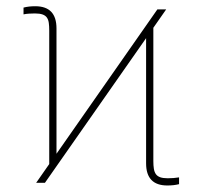

<svg xmlns="http://www.w3.org/2000/svg" viewBox="-20 -575 639 604"><path d="M90.9 -555.4Q157.7 -555.4 157.7 -485.8V-91.3L475.1 -545.5H502.8L462.4 -487.6V-68.2Q462.4 -54.3 464 -44.2Q465.6 -34.1 470.3 -27.3Q475.1 -20.6 484 -17.4Q492.9 -14.2 507.8 -14.2Q517 -14.2 525.9 -14.9Q534.8 -15.6 543.3 -17V4.3Q527.3 8.5 506.4 8.5Q439.6 8.5 439.6 -61.1V-454.9L121.4 0H93.8L134.9 -58.9V-478.7Q134.9 -492.9 133.5 -503Q132.1 -513.1 127.5 -519.7Q122.9 -526.3 113.8 -529.5Q104.8 -532.7 89.5 -532.7Q80.6 -532.7 71.6 -532.1Q62.5 -531.6 54 -529.8V-551.1Q70 -555.4 90.9 -555.4Z"/></svg>

Font: Inter P Thin
Style: Regular
Weight: 100
Designer: Rasmus Andersson
Foundry: rsms
Version: Version 3.018;git-588b23468